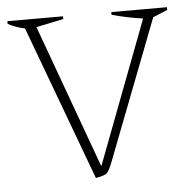

<svg xmlns="http://www.w3.org/2000/svg" viewBox="-44 -519 557 567"><g transform="rotate(-5 234.5 -236.0)"><path d="M218 6 48 -452Q34 -455 21.5 -459.5Q9 -464 -2 -470V-478H163V-470L82 -453L237 -27L398 -451Q353 -457 306 -470V-478H471V-470L428 -452L268 -37Q258 -11 250.5 -4.5Q243 2 218 6Z"/></g></svg>

Font: Piazzolla Thin
Style: Regular
Weight: 100
Designer: Juan Pablo del Peral
Foundry: Huerta Tipografica
Version: Version 1.330